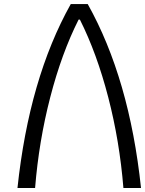

<svg xmlns="http://www.w3.org/2000/svg" viewBox="-20 -937 723 957"><path d="M378.3 -839.2H371.7Q287.1 -671.2 230.5 -452.5Q173.8 -233.7 154.9 0H67.1Q125 -545.6 332.7 -916.7H417.3Q625 -545.6 682.9 0H595.1Q576.2 -233.7 519.5 -452.1Q462.9 -670.6 378.3 -839.2Z"/></svg>

Font: Monoid
Style: Regular
Weight: 400
Width: 4
Monospace: yes
Designer: Andreas Larsen (@larsenwork)
Version: Version 0.61